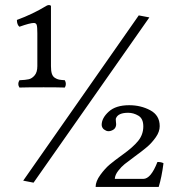

<svg xmlns="http://www.w3.org/2000/svg" viewBox="-20 -662 680 761"><path d="M530 -601 572 -593 113 62 72 54ZM114 -571Q99 -571 57 -556Q47 -564 47 -583Q110 -606 164 -639Q175 -645 182 -639V-400Q182 -381 185.5 -370Q189 -359 197.5 -353.5Q206 -348 214 -346.5Q222 -345 237 -344Q245 -329 237 -315Q207 -316 153 -316Q87 -316 57 -315Q48 -329 57 -344Q82 -345 94.5 -348Q107 -351 117.5 -363.5Q128 -376 128 -400V-530Q128 -555 125.5 -563Q123 -571 114 -571ZM410 -142Q405 -142 400.5 -144Q396 -146 392 -149Q388 -152 385.5 -157Q383 -162 383 -167Q383 -194 411 -219.5Q439 -245 492 -245Q538 -245 575.5 -225Q613 -205 613 -162Q613 -140 597.5 -118Q582 -96 564 -80.5Q546 -65 513 -41Q487 -22 474 -11.5Q461 -1 448.5 15Q436 31 435 47H548Q578 47 604 -20Q620 -20 628 -15Q621 40 609 79H359Q359 57 377.5 31.5Q396 6 415 -10Q434 -26 466 -49Q508 -79 528 -104Q548 -129 548 -161Q548 -192 528.5 -203.5Q509 -215 488 -215Q449 -215 440 -194Q438 -191 439.5 -179.5Q441 -168 440 -165Q438 -153 428.5 -147.5Q419 -142 410 -142Z"/></svg>

Font: Libertinus Mono
Style: Regular
Weight: 400
Designer: Philipp H. Poll
Foundry: Khaled Hosny
Version: Version 6.7